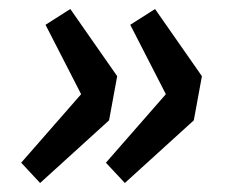

<svg xmlns="http://www.w3.org/2000/svg" viewBox="-20 -464 500 426"><path d="M257 -58 215 -103 348 -255 269 -409 324 -444 428 -295 410 -197ZM69 -58 27 -103 160 -255 81 -409 136 -444 240 -295 222 -197Z"/></svg>

Font: TypoPRO Source Sans Pro
Style: Bold Italic
Weight: 700
Italic angle: -11°
Designer: Paul D. Hunt
Foundry: Adobe Systems Incorporated
Version: Version 1.075;PS 2.000;hotconv 1.0.86;makeotf.lib2.5.63406